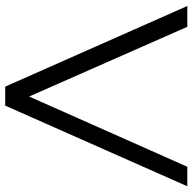

<svg xmlns="http://www.w3.org/2000/svg" viewBox="-21 -719 740 738"><g transform="rotate(90 349.0 -350.0)"><path d="M621 -700 351 -92 83 -700H3L313 0H386L696 -700Z"/></g></svg>

Font: Montserrat Lite
Style: Regular
Weight: 400
Designer: Julieta Ulanovsky
Foundry: Julieta Ulanovsky
Version: Version 7.200;PS 007.200;hotconv 1.0.88;makeotf.lib2.5.64775